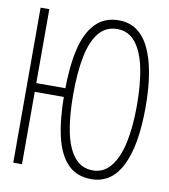

<svg xmlns="http://www.w3.org/2000/svg" viewBox="-82 -786 764 867"><g transform="rotate(10 300.0 -352.0)"><path d="M248 -350Q248 -252 262.5 -180Q277 -108 309.5 -68Q342 -28 394 -28Q444 -28 476.5 -68.5Q509 -109 524.5 -181Q540 -253 540 -350Q540 -452 524.5 -524.5Q509 -597 476.5 -636.5Q444 -676 394 -676Q341 -676 309 -636.5Q277 -597 262.5 -525Q248 -453 248 -350ZM580 -350Q580 -176 533.5 -82Q487 12 394 12Q327 12 286 -30Q245 -72 226.5 -152Q208 -232 208 -350Q208 -468 226.5 -549Q245 -630 286.5 -673Q328 -716 394 -716Q487 -716 533.5 -620.5Q580 -525 580 -350ZM75 -711V0H35V-711ZM230 -372V-332H65V-372Z"/></g></svg>

Font: Fliege Mono Thin
Style: Regular
Weight: 100
Version: Version 0.020;Glyphs 3.3 (3306)